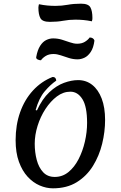

<svg xmlns="http://www.w3.org/2000/svg" viewBox="-20 -1010 657 1045"><path d="M268 15Q232 15 196 -0.5Q160 -16 130.5 -48Q101 -80 83 -129.5Q65 -179 65 -247Q65 -330 89.5 -399Q114 -468 159.5 -517.5Q205 -567 266 -591Q277 -591 281.5 -585Q286 -579 286 -571Q255 -550 223.5 -513Q192 -476 174 -411L181 -409Q210 -472 248.5 -508Q287 -544 328 -559Q369 -574 405 -574Q449 -574 482 -548Q515 -522 533.5 -473.5Q552 -425 552 -357Q552 -293 536 -227.5Q520 -162 486 -107Q452 -52 398 -18.5Q344 15 268 15ZM278 -47Q320 -47 352.5 -73.5Q385 -100 407.5 -143.5Q430 -187 442 -239Q454 -291 454 -341Q454 -430 428.5 -470.5Q403 -511 363 -511Q324 -511 289.5 -485Q255 -459 227.5 -417Q200 -375 184.5 -325Q169 -275 169 -228Q169 -181 180 -139.5Q191 -98 215 -72.5Q239 -47 278 -47ZM203 -682Q193 -682 184.5 -686.5Q176 -691 177 -699Q184 -738 198.5 -760.5Q213 -783 231.5 -792Q250 -801 269 -801Q294 -801 317 -794Q340 -787 361 -779.5Q382 -772 400 -772Q425 -772 442 -782.5Q459 -793 468 -806Q478 -806 485 -801.5Q492 -797 494 -789Q489 -750 474 -727.5Q459 -705 440 -696Q421 -687 402 -687Q378 -687 354.5 -694.5Q331 -702 310.5 -709Q290 -716 271 -716Q246 -716 229 -705.5Q212 -695 203 -682ZM251 -891Q211 -891 200 -911Q189 -931 189 -969Q189 -974 190 -978Q191 -982 192 -987Q216 -982 238 -980Q260 -978 282 -978Q316 -978 348.5 -984Q381 -990 421 -990Q461 -990 472 -970Q483 -950 483 -912Q483 -908 482.5 -903.5Q482 -899 480 -894Q456 -899 434.5 -901Q413 -903 390 -903Q356 -903 324 -897Q292 -891 251 -891Z"/></svg>

Font: Merienda
Style: Regular
Weight: 400
Designer: Eduardo Rodriguez Tunni
Foundry: Eduardo Rodriguez Tunni
Version: Version 2.001